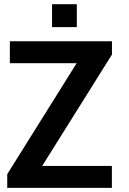

<svg xmlns="http://www.w3.org/2000/svg" viewBox="-20 -911 627 931"><path d="M232.4 -779.3V-890.6H352.5V-779.3ZM15.1 0V-66.4L351.6 -604.5H27.8V-710.9H522.9V-646.5L184.6 -106.4H522.5V0Z"/></svg>

Font: Ride
Style: Bold
Weight: 700
Version: Version 3.000